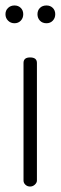

<svg xmlns="http://www.w3.org/2000/svg" viewBox="-20 -682 222 702"><path d="M9.5 -653Q19 -662 33 -662Q47 -662 56 -653Q65 -644 65 -630Q65 -616 56 -606.5Q47 -597 33 -597Q19 -597 9.5 -606.5Q0 -616 0 -630Q0 -644 9.5 -653ZM150 -662Q164 -662 173 -653Q182 -644 182 -630Q182 -616 173 -606.5Q164 -597 150 -597Q135 -597 126 -606.5Q117 -616 117 -630Q117 -644 126 -653Q135 -662 150 -662ZM90 -472Q115 -472 115 -452V-22Q115 -14 107.5 -7Q100 0 90 0Q80 0 73 -6.5Q66 -13 66 -22V-452Q66 -472 90 -472Z"/></svg>

Font: Dosis
Style: Light
Weight: 300
Designer: Edgar Tolentino, Pablo Impallari, Igino Marini
Foundry: Edgar Tolentino, Pablo Impallari, Igino Marini
Version: Version 1.007